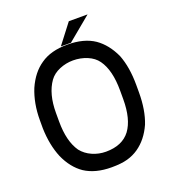

<svg xmlns="http://www.w3.org/2000/svg" viewBox="-156 -991 1000 1118"><g transform="rotate(-20 343.5 -432.5)"><path d="M641.6 -391.6V-345.7Q641.6 -236.3 610.4 -157.2Q574.2 -76.2 511.7 -33.2Q480.5 -11.7 442.4 -1Q404.3 9.8 343.8 9.8Q243.2 9.8 177.7 -33.2Q116.2 -75.2 80.1 -156.2Q46.9 -236.3 43.9 -339.8V-391.6Q43.9 -495.1 78.1 -579.1Q115.2 -663.1 177.7 -705.1Q241.2 -750 343.8 -750Q447.3 -750 511.7 -706.1Q573.2 -663.1 610.4 -582Q641.6 -502 641.6 -391.6ZM542 -339.8V-393.6Q542 -520.5 494.1 -586.9Q471.7 -618.2 430.7 -635.3Q389.6 -652.3 343.8 -652.3Q299.8 -652.3 259.3 -635.3Q218.8 -618.2 196.3 -586.9Q146.5 -516.6 146.5 -399.4V-345.7Q146.5 -222.7 194.3 -154.3Q219.7 -122.1 259.8 -104.5Q299.8 -86.9 343.8 -86.9Q445.3 -86.9 494.1 -151.4Q542 -216.8 542 -339.8ZM515.6 -875H399.4L305.7 -752.9H368.2Z"/></g></svg>

Font: RobotoJAA
Style: Medium
Weight: 500
Version: Version 2.05; 2016-11-05